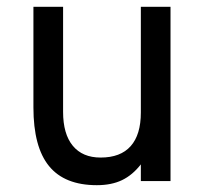

<svg xmlns="http://www.w3.org/2000/svg" viewBox="-20 -531 603 563"><path d="M264 12Q169.5 12 123.8 -44Q78 -100 78 -216V-511H165V-203Q165 -138 193.5 -103.5Q222 -69 275 -69Q333.5 -69 363.2 -102.5Q393 -136 393 -201V-511H480V0H393V-49Q368.5 -17.5 337.8 -2.8Q307 12 264 12Z"/></svg>

Font: Undotted
Style: Regular
Weight: 400
Designer: Delve Withrington, Dave Bailey, Thomas Jockin
Foundry: Delve Fonts LLC
Version: Version 4.000